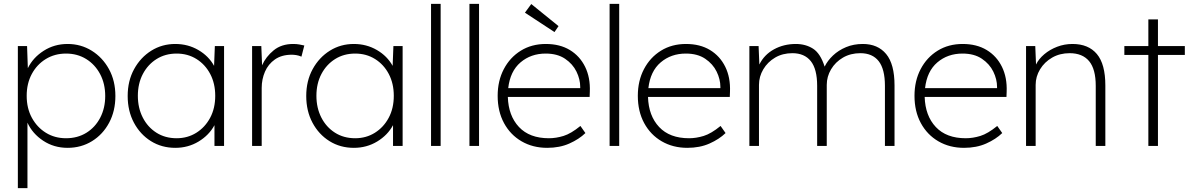

<svg xmlns="http://www.w3.org/2000/svg" viewBox="-20 -760 6208 1000"><path d="M73 220V-520H121L125 -405Q152 -460 207.5 -495.5Q263 -531 332 -531Q401 -531 457.5 -496Q514 -461 547.5 -400Q581 -339 581 -260Q581 -182 548.5 -121Q516 -60 459.5 -25Q403 10 332 10Q261 10 205 -27Q149 -64 123 -121V220ZM324 -40Q384 -40 430 -68.5Q476 -97 502 -147Q528 -197 528 -260Q528 -324 501.5 -374Q475 -424 429 -452.5Q383 -481 324 -481Q265 -481 218.5 -452.5Q172 -424 145.5 -374.5Q119 -325 119 -261Q119 -196 146 -146.5Q173 -97 219 -68.5Q265 -40 324 -40Z M893 10Q822 10 766 -25Q710 -60 677.5 -121Q645 -182 645 -260Q645 -339 678.5 -400Q712 -461 768 -496Q824 -531 893 -531Q959 -531 1013 -499.5Q1067 -468 1095 -417L1099 -520H1147V0H1097V-108Q1069 -56 1014.5 -23Q960 10 893 10ZM900 -40Q957 -40 1002.5 -68.5Q1048 -97 1074.5 -146.5Q1101 -196 1101 -261Q1101 -325 1075 -374.5Q1049 -424 1003.5 -452.5Q958 -481 900 -481Q841 -481 795.5 -452.5Q750 -424 724 -374.5Q698 -325 698 -261Q698 -198 723.5 -148Q749 -98 794.5 -69Q840 -40 900 -40Z M1293 0V-520H1341L1345 -420Q1365 -465 1405.5 -498Q1446 -531 1507 -531Q1524 -531 1538.5 -528.5Q1553 -526 1565 -523L1550 -465Q1536 -471 1523 -473Q1510 -475 1500 -475Q1447 -475 1412 -450.5Q1377 -426 1360 -386.5Q1343 -347 1343 -302V0Z M1823 10Q1752 10 1696 -25Q1640 -60 1607.5 -121Q1575 -182 1575 -260Q1575 -339 1608.5 -400Q1642 -461 1698 -496Q1754 -531 1823 -531Q1889 -531 1943 -499.5Q1997 -468 2025 -417L2029 -520H2077V0H2027V-108Q1999 -56 1944.5 -23Q1890 10 1823 10ZM1830 -40Q1887 -40 1932.5 -68.5Q1978 -97 2004.5 -146.5Q2031 -196 2031 -261Q2031 -325 2005 -374.5Q1979 -424 1933.5 -452.5Q1888 -481 1830 -481Q1771 -481 1725.5 -452.5Q1680 -424 1654 -374.5Q1628 -325 1628 -261Q1628 -198 1653.5 -148Q1679 -98 1724.5 -69Q1770 -40 1830 -40Z M2225 0V-740H2275V0Z M2425 0V-740H2475V0Z M2830 10Q2755 10 2696.5 -24Q2638 -58 2605 -119Q2572 -180 2572 -261Q2572 -339 2604 -400Q2636 -461 2692.5 -496Q2749 -531 2823 -531Q2896 -531 2948 -499.5Q3000 -468 3027.5 -412Q3055 -356 3052 -282L3051 -255H2625Q2628 -157 2683 -98.5Q2738 -40 2839 -40Q2876 -40 2915 -52Q2954 -64 3003 -104L3029 -67Q2996 -35 2945.5 -12.5Q2895 10 2830 10ZM2822 -481Q2745 -481 2691 -435Q2637 -389 2627 -301H3002V-307Q3002 -347 2982.5 -387Q2963 -427 2923 -454Q2883 -481 2822 -481ZM2868 -593 2714 -694 2747 -739 2889 -624Z M3155 0V-740H3205V0Z M3560 10Q3485 10 3426.5 -24Q3368 -58 3335 -119Q3302 -180 3302 -261Q3302 -339 3334 -400Q3366 -461 3422.5 -496Q3479 -531 3553 -531Q3626 -531 3678 -499.5Q3730 -468 3757.5 -412Q3785 -356 3782 -282L3781 -255H3355Q3358 -157 3413 -98.5Q3468 -40 3569 -40Q3606 -40 3645 -52Q3684 -64 3733 -104L3759 -67Q3726 -35 3675.5 -12.5Q3625 10 3560 10ZM3552 -481Q3475 -481 3421 -435Q3367 -389 3357 -301H3732V-307Q3732 -347 3712.5 -387Q3693 -427 3653 -454Q3613 -481 3552 -481Z M3883 0V-520H3931L3935 -424Q3960 -475 4011 -503Q4062 -531 4125 -531Q4176 -531 4214.5 -506.5Q4253 -482 4275 -413Q4290 -444 4318.5 -471Q4347 -498 4386.5 -514.5Q4426 -531 4474 -531Q4552 -531 4595.5 -478.5Q4639 -426 4639 -315V0H4589V-313Q4589 -400 4556.5 -441.5Q4524 -483 4461 -483Q4410 -483 4370.5 -460Q4331 -437 4308.5 -399Q4286 -361 4286 -318V0H4236V-313Q4236 -400 4203 -441.5Q4170 -483 4107 -483Q4056 -483 4017 -460Q3978 -437 3955.5 -399Q3933 -361 3933 -318V0Z M5001 10Q4926 10 4867.5 -24Q4809 -58 4776 -119Q4743 -180 4743 -261Q4743 -339 4775 -400Q4807 -461 4863.5 -496Q4920 -531 4994 -531Q5067 -531 5119 -499.5Q5171 -468 5198.5 -412Q5226 -356 5223 -282L5222 -255H4796Q4799 -157 4854 -98.5Q4909 -40 5010 -40Q5047 -40 5086 -52Q5125 -64 5174 -104L5200 -67Q5167 -35 5116.5 -12.5Q5066 10 5001 10ZM4993 -481Q4916 -481 4862 -435Q4808 -389 4798 -301H5173V-307Q5173 -347 5153.5 -387Q5134 -427 5094 -454Q5054 -481 4993 -481Z M5324 0V-520H5372L5376 -424Q5390 -453 5419 -477.5Q5448 -502 5486 -516.5Q5524 -531 5566 -531Q5649 -531 5693 -478.5Q5737 -426 5737 -315V0H5687V-313Q5687 -400 5652.5 -441.5Q5618 -483 5551 -483Q5500 -483 5460 -460Q5420 -437 5397 -399Q5374 -361 5374 -318V0Z M5961 0V-474H5836V-520H5961V-659H6011V-520H6151V-474H6011V0Z"/></svg>

Font: Lexend Deca ExtraLight
Style: Regular
Weight: 200
Designer: Bonnie Shaver-Troup, Thomas Jockin
Foundry: Lexend
Version: Version 1.008; ttfautohint (v1.8.4.7-5d5b)